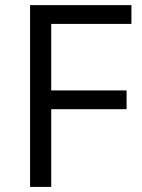

<svg xmlns="http://www.w3.org/2000/svg" viewBox="-20 -734 556 754"><path d="M181.2 0H98.1V-713.9H496.1V-640.1H181.2V-378.9H477.1V-305.2H181.2Z"/></svg>

Font: f07686384
Style: Regular
Weight: 400
Foundry: Ascender Corporation
Version: Version 1.10